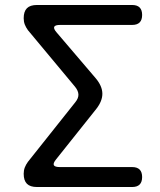

<svg xmlns="http://www.w3.org/2000/svg" viewBox="-20 -750 640 770"><path d="M510 0H128Q101 0 88 -13Q75 -26 75 -53Q75 -67 79.5 -78.5Q84 -90 92 -101L282 -340Q295 -356 294.5 -371Q294 -386 281 -402L92 -629Q84 -640 79.5 -651.5Q75 -663 75 -677Q75 -704 88 -717Q101 -730 128 -730H510Q530 -730 540 -720Q550 -710 550 -690Q550 -670 540 -660Q530 -650 510 -650H221Q201 -650 197.5 -642.5Q194 -635 207 -620L364 -436Q390 -405 390.5 -375Q391 -345 366 -313L205 -111Q192 -95 196 -87.5Q200 -80 220 -80H510Q530 -80 540 -70Q550 -60 550 -40Q550 -20 540 -10Q530 0 510 0Z"/></svg>

Font: Maple Mono NL
Style: Regular
Weight: 400
Monospace: yes
Designer: subframe7536
Version: Version 7.000